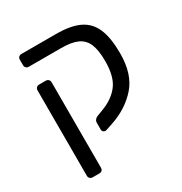

<svg xmlns="http://www.w3.org/2000/svg" viewBox="-176 -703 976 1027"><g transform="rotate(-30 312.0 -190.0)"><path d="M284 10Q277 10 271.5 5Q266 0 266 -9V-53Q266 -61 272 -68.5Q278 -76 288 -80L327 -95Q396 -121 433 -170Q470 -219 470 -314Q470 -381 454 -419.5Q438 -458 401.5 -475Q365 -492 301 -492H101Q91 -492 84.5 -498.5Q78 -505 78 -515V-549Q78 -559 84.5 -565Q91 -571 101 -571H314Q405 -571 458.5 -545Q512 -519 536 -462Q560 -405 560 -310Q560 -182 497 -110.5Q434 -39 333 -5L291 9Q289 10 284 10ZM78 168V-359Q78 -369 84.5 -375.5Q91 -382 101 -382H142Q152 -382 158.5 -375.5Q165 -369 165 -359V168Q165 179 159 185Q153 191 142 191H101Q91 191 84.5 184.5Q78 178 78 168Z"/></g></svg>

Font: Hezaedrus
Style: Regular
Weight: 400
Designer: Hubert & Fischer
Foundry: Hubert & Fischer
Version: Version 1.10;September 3, 2019;FontCreator 11.5.0.2425 64-bi